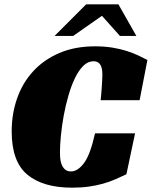

<svg xmlns="http://www.w3.org/2000/svg" viewBox="-20 -859 701 887"><path d="M564 -54Q539 -42 512.5 -30.5Q486 -19 456 -10.5Q426 -2 390.5 3Q355 8 313 8Q179 8 106.5 -52Q34 -112 34 -252Q34 -333 59 -404.5Q84 -476 133 -529.5Q182 -583 254 -614Q326 -645 419 -645Q463 -645 499.5 -639Q536 -633 565.5 -623.5Q595 -614 618.5 -603Q642 -592 661 -582L625 -396H445Q446 -406 447.5 -422Q449 -438 450 -454.5Q451 -471 452 -487Q453 -503 453 -514Q453 -522 452 -532.5Q451 -543 447 -553Q443 -563 434.5 -569.5Q426 -576 412 -576Q386 -576 364.5 -554.5Q343 -533 326 -497.5Q309 -462 296 -417Q283 -372 274.5 -325.5Q266 -279 261.5 -234Q257 -189 257 -155Q257 -145 258 -130Q259 -115 264 -101Q269 -87 279.5 -77Q290 -67 308 -67Q339 -67 368 -105.5Q397 -144 419 -243H604ZM232 -693 378 -839H527L610 -693H534L451 -786L318 -693Z"/></svg>

Font: Racing Sans One
Style: Regular
Weight: 400
Designer: Pablo Impallari, Rodrigo Fuenzalida
Foundry: Pablo Impallari, Rodrigo Fuenzalida
Version: Version 1.001; ttfautohint (v0.8) -G 200 -r 50